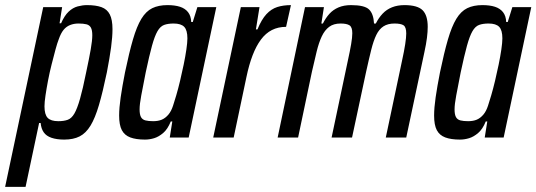

<svg xmlns="http://www.w3.org/2000/svg" viewBox="-64 -538 2098 751"><path d="M-44 193 105 -510H179L169 -447H175Q188 -477 204.5 -492.5Q221 -508 240 -513Q259 -518 276 -518Q311 -518 333 -510Q355 -502 365.5 -481.5Q376 -461 376 -424Q376 -394 370.5 -353Q365 -312 354 -255Q338 -178 323 -127Q308 -76 290 -46.5Q272 -17 247.5 -4.5Q223 8 187 8Q158 8 137.5 1Q117 -6 107 -20.5Q97 -35 95 -57H89L36 193ZM164 -64Q186 -64 201 -69.5Q216 -75 227 -94Q238 -113 249 -151.5Q260 -190 273 -255Q285 -311 291 -345.5Q297 -380 297 -400Q297 -420 291.5 -430Q286 -440 274 -443Q262 -446 243 -446Q225 -446 210 -440Q195 -434 184.5 -421Q174 -408 166 -385Q160 -370 153 -344Q146 -318 138 -286.5Q130 -255 124 -223.5Q118 -192 114 -165Q110 -138 110 -122Q110 -90 122.5 -77Q135 -64 164 -64Z M503 8Q468 8 445.5 -0.5Q423 -9 412.5 -29Q402 -49 402 -86Q402 -116 408 -157.5Q414 -199 425 -255Q441 -332 456 -383.5Q471 -435 489 -464.5Q507 -494 531.5 -506Q556 -518 591 -518Q620 -518 640 -511.5Q660 -505 671.5 -490.5Q683 -476 684 -452H690L708 -510H782L674 0H600L610 -63H604Q592 -33 574.5 -18Q557 -3 539 2.5Q521 8 503 8ZM535 -64Q555 -64 569 -70Q583 -76 594.5 -89.5Q606 -103 613 -125Q618 -140 625.5 -165.5Q633 -191 640.5 -222.5Q648 -254 654.5 -285.5Q661 -317 665 -344.5Q669 -372 669 -388Q669 -420 656.5 -433Q644 -446 615 -446Q593 -446 578 -440.5Q563 -435 552 -416Q541 -397 530.5 -359Q520 -321 506 -255Q495 -199 488.5 -164.5Q482 -130 482 -110Q482 -90 487.5 -80Q493 -70 505 -67Q517 -64 535 -64Z M770 0 878 -510H951L937 -423H943Q959 -462 978 -482.5Q997 -503 1020.5 -510.5Q1044 -518 1074 -518L1055 -433Q1024 -433 999.5 -420.5Q975 -408 956.5 -383Q938 -358 924 -321.5Q910 -285 900 -237L850 0Z M1022 0 1129 -510H1203L1193 -446H1199Q1210 -468 1224.5 -484Q1239 -500 1260 -509Q1281 -518 1309 -518Q1362 -518 1379.5 -501Q1397 -484 1399 -446H1406Q1417 -468 1432.5 -484.5Q1448 -501 1469.5 -509.5Q1491 -518 1518 -518Q1569 -518 1589 -498Q1609 -478 1609 -433Q1609 -414 1606 -390Q1603 -366 1596 -334L1525 0H1445L1508 -298Q1517 -339 1521 -365.5Q1525 -392 1525 -407Q1525 -432 1514.5 -439Q1504 -446 1479 -446Q1453 -446 1436 -435Q1419 -424 1408 -401.5Q1397 -379 1388 -343Q1379 -307 1368 -257L1313 0H1233L1296 -298Q1305 -339 1309.5 -365.5Q1314 -392 1314 -408Q1314 -432 1303 -439Q1292 -446 1268 -446Q1241 -446 1223.5 -433Q1206 -420 1194.5 -395.5Q1183 -371 1174.5 -336Q1166 -301 1156 -257L1102 0Z M1735 8Q1700 8 1677.5 -0.5Q1655 -9 1644.5 -29Q1634 -49 1634 -86Q1634 -116 1640 -157.5Q1646 -199 1657 -255Q1673 -332 1688 -383.5Q1703 -435 1721 -464.5Q1739 -494 1763.5 -506Q1788 -518 1823 -518Q1852 -518 1872 -511.5Q1892 -505 1903.5 -490.5Q1915 -476 1916 -452H1922L1940 -510H2014L1906 0H1832L1842 -63H1836Q1824 -33 1806.5 -18Q1789 -3 1771 2.5Q1753 8 1735 8ZM1767 -64Q1787 -64 1801 -70Q1815 -76 1826.5 -89.5Q1838 -103 1845 -125Q1850 -140 1857.5 -165.5Q1865 -191 1872.5 -222.5Q1880 -254 1886.5 -285.5Q1893 -317 1897 -344.5Q1901 -372 1901 -388Q1901 -420 1888.5 -433Q1876 -446 1847 -446Q1825 -446 1810 -440.5Q1795 -435 1784 -416Q1773 -397 1762.5 -359Q1752 -321 1738 -255Q1727 -199 1720.5 -164.5Q1714 -130 1714 -110Q1714 -90 1719.5 -80Q1725 -70 1737 -67Q1749 -64 1767 -64Z"/></svg>

Font: Saira ExtraCondensed Medium
Style: Italic
Weight: 500
Width: 2
Italic angle: -12°
Designer: Hector Gatti with collaboration of the Omnibus-Type team
Foundry: Omnibus-Type
Version: Version 1.101